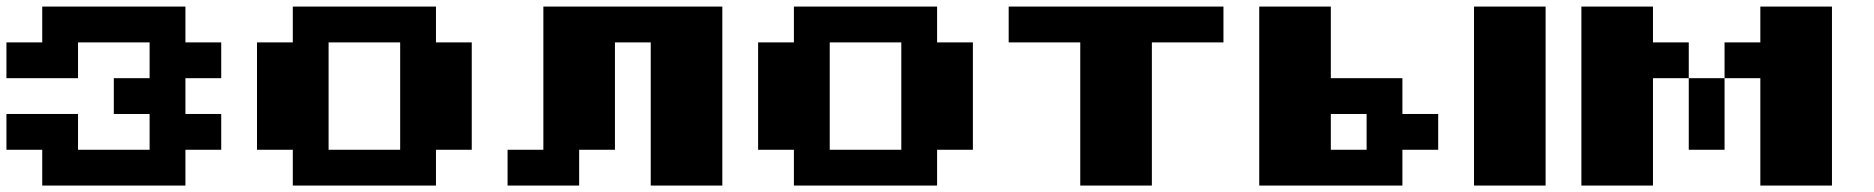

<svg xmlns="http://www.w3.org/2000/svg" viewBox="-20 -576 5818 596"><path d="M0 -333.3V-444.4H111.1V-555.6H555.6V-444.4H666.7V-333.3H555.6V-222.2H666.7V-111.1H555.6V0H111.1V-111.1H0V-222.2H222.2V-111.1H444.4V-222.2H333.3V-333.3H444.4V-444.4H222.2V-333.3Z M888.9 -111.1H777.8V-444.4H888.9V-555.6H1333.3V-444.4H1444.4V-111.1H1333.3V0H888.9ZM1222.2 -444.4H1000V-111.1H1222.2Z M1555.6 0V-111.1H1666.7V-555.6H2222.2V0H2000V-444.4H1888.9V-111.1H1777.8V0Z M2444.4 -111.1H2333.3V-444.4H2444.4V-555.6H2888.9V-444.4H3000V-111.1H2888.9V0H2444.4ZM2777.8 -444.4H2555.6V-111.1H2777.8Z M3111.1 -444.4V-555.6H3777.8V-444.4H3555.6V0H3333.3V-444.4Z M4555.6 0V-555.6H4777.8V0ZM4222.2 -222.2H4111.1V-111.1H4222.2ZM4333.3 -111.1V0H3888.9V-555.6H4111.1V-333.3H4333.3V-222.2H4444.4V-111.1Z M5333.3 -111.1H5222.2V-333.3H5333.3ZM5444.4 -444.4V-555.6H5666.7V0H5444.4V-333.3H5333.3V-444.4ZM5111.1 -333.3V0H4888.9V-555.6H5111.1V-444.4H5222.2V-333.3Z"/></svg>

Font: Pixeloid Sans
Style: Bold
Weight: 700
Monospace: yes
Designer: GGBot
Version: 0.3